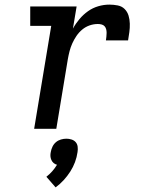

<svg xmlns="http://www.w3.org/2000/svg" viewBox="-20 -558 640 832"><path d="M128 0 202 -446H111V-530H312L296 -434Q308 -456 324.5 -475.5Q341 -495 361.5 -509.5Q382 -524 406 -531Q430 -538 454 -538Q472 -538 490 -534.5Q508 -531 520 -519Q532 -507 537 -490.5Q542 -474 542.5 -455.5Q543 -437 540.5 -419Q538 -401 535 -383H439Q440 -391 441 -399Q442 -407 442 -415.5Q442 -424 440 -431.5Q438 -439 433 -444.5Q428 -450 420 -452Q412 -454 404 -454Q386 -454 368.5 -448Q351 -442 336.5 -430Q322 -418 311.5 -402.5Q301 -387 293.5 -370.5Q286 -354 281.5 -336.5Q277 -319 274 -302L224 0ZM221 254 181 208Q195 197 206.5 184Q218 171 227 156Q219 154 212.5 148.5Q206 143 202.5 135Q199 127 198.5 118.5Q198 110 200 101Q202 89 207.5 77.5Q213 66 222.5 58Q232 50 244 46.5Q256 43 268 43Q279 43 290 46.5Q301 50 308 58Q315 66 316.5 77.5Q318 89 316 101Q313 123 305 144.5Q297 166 284.5 185.5Q272 205 256 222.5Q240 240 221 254Z"/></svg>

Font: Iosevka Slab Medium Extended
Style: Italic
Weight: 500
Width: 7
Italic angle: -9°
Monospace: yes
Designer: Belleve Invis
Foundry: Belleve Invis
Version: Version 11.1.0; ttfautohint (v1.8.3)